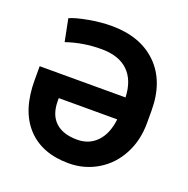

<svg xmlns="http://www.w3.org/2000/svg" viewBox="-130 -843 954 975"><g transform="rotate(20 347.5 -356.0)"><path d="M342.3 -117.7Q407.2 -117.7 448.7 -161.6Q490.2 -205.6 499 -284.2H183.1V-269Q183.1 -194.8 224.1 -156.2Q265.1 -117.7 342.3 -117.7ZM342.3 9.8Q197.3 9.8 116.9 -77.6Q36.6 -165 36.6 -327.6V-403.3H500.5Q497.1 -495.1 446.8 -543.7Q396.5 -592.3 302.7 -592.3Q203.1 -592.3 113.8 -561.5L89.8 -682.1Q121.1 -696.8 187 -708.7Q252.9 -720.7 310.1 -720.7Q467.3 -720.7 557.4 -631.8Q647.5 -543 647.5 -385.3V-317.9Q647.5 -224.6 607.9 -149.7Q568.4 -74.7 498 -32.5Q427.7 9.8 342.3 9.8Z"/></g></svg>

Font: MAUL Bold
Style: Bold
Weight: 700
Designer: MAUL
Version: Version 1.0; 2020; ttfautohint (v1.8.3)